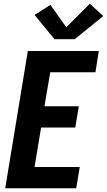

<svg xmlns="http://www.w3.org/2000/svg" viewBox="-20 -1008 573 1028"><path d="M8 0 129 -735H509L491 -621H249L218 -439H402L383 -325H200L165 -114H407L388 0ZM272 -798 165 -928 250 -982 335 -862 461 -988 533 -922 380 -798Z"/></svg>

Font: Iosevka SS04 Heavy
Style: Italic
Weight: 900
Italic angle: -9°
Monospace: yes
Designer: Belleve Invis
Foundry: Belleve Invis
Version: Version 19.0.0; ttfautohint (v1.8.4)